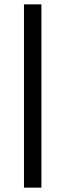

<svg xmlns="http://www.w3.org/2000/svg" viewBox="-20 -682 300 881"><path d="M170 -662H90V179H170V-662Z"/></svg>

Font: Tajawal Medium
Style: Regular
Weight: 500
Designer: Boutros Fonts
Foundry: Created by Boutros International 2017
Version: Version 1.700